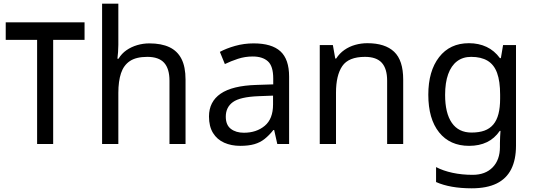

<svg xmlns="http://www.w3.org/2000/svg" viewBox="-20 -780 2900 1040"><path d="M438 -659V-564H268V0H181V-564H11V-659Z M621 -537Q621 -518 619.5 -498Q618 -478 616 -462H622Q639 -490 665 -508Q691 -526 723 -535.5Q755 -545 789 -545Q854 -545 897.5 -524.5Q941 -504 963 -461Q985 -418 985 -349V0H898V-343Q898 -408 869 -440Q840 -472 778 -472Q718 -472 684 -449.5Q650 -427 635.5 -383.5Q621 -340 621 -277V0H533V-760H621Z M1354 -545Q1452 -545 1499 -502Q1546 -459 1546 -365V0H1482L1465 -76H1461Q1438 -47 1413.5 -27.5Q1389 -8 1357.5 1Q1326 10 1281 10Q1233 10 1194.5 -7Q1156 -24 1134 -59.5Q1112 -95 1112 -149Q1112 -229 1175 -272.5Q1238 -316 1369 -320L1460 -323V-355Q1460 -422 1431 -448Q1402 -474 1349 -474Q1307 -474 1269 -461.5Q1231 -449 1198 -433L1171 -499Q1206 -518 1254 -531.5Q1302 -545 1354 -545ZM1380 -259Q1280 -255 1241.5 -227Q1203 -199 1203 -148Q1203 -103 1230.5 -82Q1258 -61 1301 -61Q1369 -61 1414 -98.5Q1459 -136 1459 -214V-262Z M1970 -546Q2066 -546 2115 -499.5Q2164 -453 2164 -349V0H2077V-343Q2077 -408 2048 -440Q2019 -472 1957 -472Q1868 -472 1834 -422Q1800 -372 1800 -278V0H1712V-536H1783L1796 -463H1801Q1819 -491 1845.5 -509.5Q1872 -528 1904 -537Q1936 -546 1970 -546Z M2520 -546Q2573 -546 2615.5 -526Q2658 -506 2688 -465H2693L2705 -536H2775V9Q2775 85 2749 136.5Q2723 188 2670 214Q2617 240 2535 240Q2477 240 2428.5 231.5Q2380 223 2342 206V125Q2380 145 2431 156Q2482 167 2540 167Q2609 167 2648.5 126.5Q2688 86 2688 16V-5Q2688 -17 2689 -39.5Q2690 -62 2691 -71H2687Q2659 -30 2617.5 -10Q2576 10 2521 10Q2417 10 2358.5 -63Q2300 -136 2300 -267Q2300 -395 2358.5 -470.5Q2417 -546 2520 -546ZM2532 -472Q2487 -472 2455.5 -448Q2424 -424 2407.5 -378Q2391 -332 2391 -266Q2391 -167 2427.5 -114.5Q2464 -62 2534 -62Q2575 -62 2604 -72.5Q2633 -83 2652 -105.5Q2671 -128 2680 -163Q2689 -198 2689 -246V-267Q2689 -340 2672.5 -385Q2656 -430 2621 -451Q2586 -472 2532 -472Z"/></svg>

Font: uguzrati05
Style: Book
Weight: 400
Designer: Jelle Bosma - Monotype Design Team, Universal Thirst
Foundry: Monotype Imaging Inc.
Version: Version 2.106